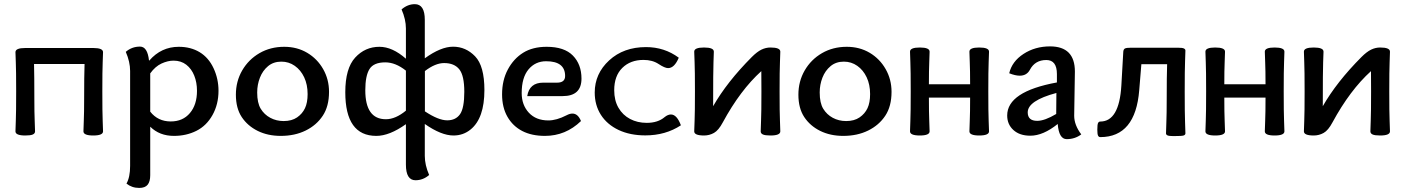

<svg xmlns="http://www.w3.org/2000/svg" viewBox="-20 -650 6789 928"><path d="M430.7 4.9Q383.3 4.9 383.3 -15.1Q383.3 -27.8 385 -66.2Q386.7 -104.5 386.7 -173.3Q386.7 -284.7 388.7 -340.8H144.5Q146 -284.7 146 -173.3Q146 -104.5 147.7 -66.2Q149.4 -27.8 149.4 -15.1Q149.4 -4.9 138.7 0Q127.9 4.9 102.1 4.9Q54.7 4.9 54.7 -15.1Q54.7 -27.8 56.4 -66.2Q58.1 -104.5 58.1 -208Q58.1 -311 56.4 -348.1Q54.7 -385.3 54.7 -397.9Q54.7 -418 102.1 -418H430.7Q478 -418 478 -397.9Q478 -385.3 476.3 -348.1Q474.6 -311 474.6 -208Q474.6 -104.5 476.3 -66.2Q478 -27.8 478 -15.1Q478 4.9 430.7 4.9Z M805.2 -63Q863.8 -63 897.9 -103.5Q932.1 -144 932.1 -210.9Q932.1 -251.5 918.9 -284.4Q905.8 -317.4 880.4 -337.2Q855 -356.9 818.8 -356.9Q791 -356.9 760.7 -343Q730.5 -329.1 706.1 -295.4V-110.4Q743.2 -63 805.2 -63ZM652.8 258.3Q617.2 258.3 591.3 237.3Q608.9 206.5 608.9 152.3V-307.1Q608.9 -351.1 587.9 -399.4Q617.2 -424.8 656.7 -424.8Q692.9 -424.8 700.2 -357.4H701.7Q759.3 -423.8 844.2 -423.8Q901.9 -423.8 945.1 -397.7Q988.3 -371.6 1012.2 -320.3Q1036.1 -269 1036.1 -211.4Q1036.1 -146 1007.1 -94Q978 -42 929.2 -17.6Q880.4 6.8 820.8 6.8Q751 6.8 706.1 -37.6V196.8Q706.1 227.5 693.6 242.9Q681.2 258.3 652.8 258.3Z M1336.9 6.8Q1274.4 6.8 1225.6 -17.3Q1176.8 -41.5 1148.4 -84.2Q1120.1 -127 1120.1 -192.4Q1120.1 -256.8 1150.6 -309.6Q1181.2 -362.3 1234.1 -393.1Q1287.1 -423.8 1354 -423.8Q1416 -423.8 1464.8 -394.8Q1513.7 -365.7 1542 -315.9Q1570.3 -266.1 1570.3 -206.1Q1570.3 -136.2 1540 -90.6Q1509.8 -44.9 1457.3 -19Q1404.8 6.8 1336.9 6.8ZM1351.1 -64.9Q1390.1 -64.9 1415.8 -82.5Q1441.4 -100.1 1454.1 -127Q1466.8 -153.8 1466.8 -195.3Q1466.8 -241.2 1450.2 -276.4Q1433.6 -311.5 1404.8 -331.8Q1376 -352.1 1339.8 -352.1Q1301.8 -352.1 1275.6 -330.3Q1249.5 -308.6 1236.3 -274.7Q1223.1 -240.7 1223.1 -203.1Q1223.1 -152.3 1240.2 -124.3Q1257.3 -96.2 1286.4 -80.6Q1315.4 -64.9 1351.1 -64.9Z M2141.6 -68.4Q2182.6 -68.4 2203.4 -97.9Q2224.1 -127.4 2224.1 -206.1Q2224.1 -284.7 2200 -314.9Q2175.8 -345.2 2126.5 -345.2Q2084 -345.2 2033.7 -306.6V-111.8Q2099.1 -68.4 2141.6 -68.4ZM1988.3 221.2Q1941.9 221.2 1941.9 145.5V-49.8Q1862.3 6.8 1798.8 6.8Q1648.9 6.8 1648.9 -204.1Q1648.9 -319.8 1696.8 -371.8Q1744.6 -423.8 1814 -423.8Q1876.5 -423.8 1941.9 -366.2V-512.2Q1941.9 -556.2 1920.9 -604.5Q1950.2 -629.9 1984.9 -629.9Q2033.2 -629.9 2033.2 -554.2V-368.2Q2110.8 -424.3 2169.9 -424.3Q2231.4 -424.3 2276.4 -377.7Q2321.3 -331.1 2321.3 -214.8Q2321.3 -78.6 2254.9 -24.4Q2219.2 4.9 2171.9 4.9Q2112.8 4.9 2033.2 -50.8V103.5Q2033.2 147.5 2054.2 195.8Q2024.9 221.2 1988.3 221.2ZM1845.2 -73.7Q1891.6 -73.7 1941.9 -115.2V-308.6Q1891.6 -348.6 1842.3 -348.6Q1786.1 -348.6 1765.9 -316.2Q1745.6 -283.7 1745.6 -213.9Q1745.6 -73.7 1845.2 -73.7Z M2613.8 6.8Q2549.8 6.8 2504.2 -16.8Q2458.5 -40.5 2432.6 -85.7Q2406.7 -130.9 2406.7 -193.8Q2406.7 -262.2 2434.6 -314.2Q2462.4 -366.2 2508.5 -395Q2554.7 -423.8 2622.1 -423.8Q2707.5 -423.8 2749 -381.3Q2790.5 -338.9 2790.5 -270Q2790.5 -185.5 2699.7 -185.5H2528.3Q2538.6 -250.5 2605.5 -250.5H2672.4Q2711.4 -250.5 2711.4 -282.7Q2711.4 -354 2619.6 -354Q2567.4 -354 2534.4 -314.5Q2501.5 -274.9 2501.5 -200.2Q2501.5 -142.6 2536.1 -105.2Q2570.8 -67.9 2630.4 -67.9Q2669.9 -67.9 2718.3 -92.8Q2733.9 -101.1 2746.6 -101.1Q2773.4 -101.1 2788.1 -64.9Q2713.9 6.8 2613.8 6.8Z M3099.1 4.4Q3025.4 4.4 2970 -21.7Q2914.6 -47.9 2884.5 -94.7Q2854.5 -141.6 2854.5 -202.6Q2854.5 -293.9 2924.3 -358.2Q2994.1 -422.4 3102.5 -422.4Q3191.4 -422.4 3260.7 -371.1Q3239.7 -320.8 3209 -320.8Q3193.4 -320.8 3163.3 -340.6Q3133.3 -360.4 3090.3 -360.4Q3026.9 -360.4 2987.8 -321.8Q2948.7 -283.2 2948.7 -213.9Q2948.7 -164.6 2969.2 -129.2Q2989.7 -93.8 3025.4 -75Q3061 -56.2 3106 -56.2Q3159.7 -56.2 3192.4 -84Q3208 -96.7 3222.7 -96.7Q3251.5 -96.7 3271 -44.4Q3196.8 4.4 3099.1 4.4Z M3704.1 4.9Q3678.2 4.9 3667.5 0Q3656.7 -4.9 3656.7 -15.1Q3656.7 -27.8 3658.4 -66.2Q3660.2 -104.5 3660.2 -208Q3660.2 -292 3659.7 -306.2Q3558.1 -214.4 3473.6 -58.6Q3453.1 -20 3430.9 -7.6Q3408.7 4.9 3382.8 4.9Q3335.4 4.9 3335.4 -15.1Q3335.4 -27.8 3337.2 -66.2Q3338.9 -104.5 3338.9 -208Q3338.9 -311 3337.2 -349.1Q3335.4 -387.2 3335.4 -400.4Q3335.4 -420.4 3382.8 -420.4Q3430.2 -420.4 3430.2 -400.4Q3430.2 -387.2 3428.5 -349.1Q3426.8 -311 3426.8 -136.7Q3493.7 -253.9 3613.8 -374.5Q3639.2 -399.9 3660.4 -410.2Q3681.6 -420.4 3704.1 -420.4Q3751.5 -420.4 3751.5 -400.4Q3751.5 -387.2 3749.8 -349.1Q3748 -311 3748 -208Q3748 -104.5 3749.8 -66.2Q3751.5 -27.8 3751.5 -15.1Q3751.5 4.9 3704.1 4.9Z M4055.7 6.8Q3993.2 6.8 3944.3 -17.3Q3895.5 -41.5 3867.2 -84.2Q3838.9 -127 3838.9 -192.4Q3838.9 -256.8 3869.4 -309.6Q3899.9 -362.3 3952.9 -393.1Q4005.9 -423.8 4072.8 -423.8Q4134.8 -423.8 4183.6 -394.8Q4232.4 -365.7 4260.7 -315.9Q4289.1 -266.1 4289.1 -206.1Q4289.1 -136.2 4258.8 -90.6Q4228.5 -44.9 4176 -19Q4123.5 6.8 4055.7 6.8ZM4069.8 -64.9Q4108.9 -64.9 4134.5 -82.5Q4160.2 -100.1 4172.9 -127Q4185.5 -153.8 4185.5 -195.3Q4185.5 -241.2 4168.9 -276.4Q4152.3 -311.5 4123.5 -331.8Q4094.7 -352.1 4058.6 -352.1Q4020.5 -352.1 3994.4 -330.3Q3968.3 -308.6 3955.1 -274.7Q3941.9 -240.7 3941.9 -203.1Q3941.9 -152.3 3959 -124.3Q3976.1 -96.2 4005.1 -80.6Q4034.2 -64.9 4069.8 -64.9Z M4712.9 4.9Q4665.5 4.9 4665.5 -15.1Q4665.5 -27.8 4667.2 -66.2Q4668.9 -104.5 4668.9 -178.2H4469.7Q4469.7 -104.5 4471.4 -66.2Q4473.1 -27.8 4473.1 -15.1Q4473.1 4.9 4425.8 4.9Q4378.4 4.9 4378.4 -15.1Q4378.4 -27.8 4380.1 -66.2Q4381.8 -104.5 4381.8 -208Q4381.8 -311 4380.1 -349.1Q4378.4 -387.2 4378.4 -400.4Q4378.4 -420.4 4425.8 -420.4Q4473.1 -420.4 4473.1 -400.4Q4473.1 -387.2 4471.4 -349.1Q4469.7 -311 4469.7 -242.7H4668.9Q4668.9 -311 4667.2 -349.1Q4665.5 -387.2 4665.5 -400.4Q4665.5 -420.4 4712.9 -420.4Q4760.3 -420.4 4760.3 -400.4Q4760.3 -387.2 4758.5 -349.1Q4756.8 -311 4756.8 -208Q4756.8 -104.5 4758.5 -66.2Q4760.3 -27.8 4760.3 -15.1Q4760.3 4.9 4712.9 4.9Z M4993.2 -65.9Q5029.3 -65.9 5085 -99.1L5085.9 -200.7Q4947.3 -163.6 4947.3 -106.9Q4947.3 -65.9 4993.2 -65.9ZM5135.7 22.5Q5098.1 22.5 5092.3 -50.8Q5022 5.9 4960 5.9Q4908.2 5.9 4878.2 -21.5Q4848.1 -48.8 4848.1 -91.8Q4848.1 -207.5 5088.4 -251.5V-292Q5088.4 -359.9 5037.1 -359.9Q4982.9 -359.9 4958 -313Q4942.9 -284.2 4908.7 -284.2Q4887.2 -284.2 4857.9 -295.9Q4871.1 -353 4927 -389.4Q4982.9 -425.8 5055.2 -425.8Q5175.3 -425.8 5175.3 -304.2L5171.9 -90.8Q5171.9 -45.9 5206.1 -0.5Q5175.8 22.5 5135.7 22.5Z M5297.9 12.7Q5291 12.7 5287.4 5.9Q5283.7 -1 5283.7 -23.4Q5283.7 -48.8 5287.4 -55.7Q5291 -62.5 5297.9 -62.5Q5389.6 -62.5 5399.9 -236.8L5409.2 -399.9Q5410.2 -412.1 5417.5 -415.8Q5424.8 -419.4 5447.3 -419.4H5672.4Q5694.8 -419.4 5702.1 -415.8Q5709.5 -412.1 5709.5 -405.8Q5709.5 -392.6 5707.8 -353.8Q5706.1 -314.9 5706.1 -207Q5706.1 -98.6 5707.8 -58.6Q5709.5 -18.6 5709.5 -5.4Q5709.5 1 5702.1 4.4Q5694.8 7.8 5652.8 7.8Q5630.4 7.8 5623 4.4Q5615.7 1 5615.7 -5.4Q5615.7 -18.6 5617.4 -58.6Q5619.1 -98.6 5619.1 -170.9Q5619.1 -282.7 5621.1 -339.8H5496.6L5486.3 -214.4Q5468.3 12.7 5297.9 12.7Z M6140.6 4.9Q6093.3 4.9 6093.3 -15.1Q6093.3 -27.8 6095 -66.2Q6096.7 -104.5 6096.7 -178.2H5897.5Q5897.5 -104.5 5899.2 -66.2Q5900.9 -27.8 5900.9 -15.1Q5900.9 4.9 5853.5 4.9Q5806.2 4.9 5806.2 -15.1Q5806.2 -27.8 5807.9 -66.2Q5809.6 -104.5 5809.6 -208Q5809.6 -311 5807.9 -349.1Q5806.2 -387.2 5806.2 -400.4Q5806.2 -420.4 5853.5 -420.4Q5900.9 -420.4 5900.9 -400.4Q5900.9 -387.2 5899.2 -349.1Q5897.5 -311 5897.5 -242.7H6096.7Q6096.7 -311 6095 -349.1Q6093.3 -387.2 6093.3 -400.4Q6093.3 -420.4 6140.6 -420.4Q6188 -420.4 6188 -400.4Q6188 -387.2 6186.3 -349.1Q6184.6 -311 6184.6 -208Q6184.6 -104.5 6186.3 -66.2Q6188 -27.8 6188 -15.1Q6188 4.9 6140.6 4.9Z M6650.9 4.9Q6625 4.9 6614.3 0Q6603.5 -4.9 6603.5 -15.1Q6603.5 -27.8 6605.2 -66.2Q6606.9 -104.5 6606.9 -208Q6606.9 -292 6606.4 -306.2Q6504.9 -214.4 6420.4 -58.6Q6399.9 -20 6377.7 -7.6Q6355.5 4.9 6329.6 4.9Q6282.2 4.9 6282.2 -15.1Q6282.2 -27.8 6283.9 -66.2Q6285.6 -104.5 6285.6 -208Q6285.6 -311 6283.9 -349.1Q6282.2 -387.2 6282.2 -400.4Q6282.2 -420.4 6329.6 -420.4Q6377 -420.4 6377 -400.4Q6377 -387.2 6375.2 -349.1Q6373.5 -311 6373.5 -136.7Q6440.4 -253.9 6560.5 -374.5Q6585.9 -399.9 6607.2 -410.2Q6628.4 -420.4 6650.9 -420.4Q6698.2 -420.4 6698.2 -400.4Q6698.2 -387.2 6696.5 -349.1Q6694.8 -311 6694.8 -208Q6694.8 -104.5 6696.5 -66.2Q6698.2 -27.8 6698.2 -15.1Q6698.2 4.9 6650.9 4.9Z"/></svg>

Font: Bainsley
Style: Regular
Weight: 400
Designer: Paul James MIller
Foundry: High-Logic / Made with FontCreator
Version: Version 1.411;March 28, 2021;FontCreator 13.0.0.2683 64-bit